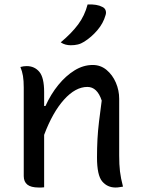

<svg xmlns="http://www.w3.org/2000/svg" viewBox="-20 -833 640 857"><path d="M177 3Q170 4 164.5 4Q159 4 153 4Q118 4 102 -9Q86 -22 86 -47V-442Q86 -473 82.5 -494Q79 -515 71 -534Q78 -536 85 -537Q92 -538 99 -538Q134 -538 155.5 -512.5Q177 -487 177 -422V-360H183Q207 -413 240.5 -454Q274 -495 313 -519Q352 -543 394 -543Q429 -543 455.5 -521Q482 -499 497 -464.5Q512 -430 512 -392V-139Q512 -98 515.5 -68Q519 -38 529 0Q521 1 513 2.5Q505 4 496 4Q459 4 436 -23.5Q413 -51 413 -130Q413 -173 415 -211Q417 -249 422 -290.5Q427 -332 434 -384Q414 -445 370 -445Q317 -445 266 -388.5Q215 -332 177 -231ZM371 -813Q413 -815 437 -802Q448 -797 451.5 -786.5Q455 -776 451 -765Q441 -729 414.5 -698Q388 -667 356 -647Q342 -638 327.5 -634.5Q313 -631 296 -631Q284 -631 272.5 -634Q261 -637 251 -644Q299 -684 328.5 -723.5Q358 -763 371 -813Z"/></svg>

Font: Recursive Sn Csl St
Style: Regular
Weight: 400
Version: Version 1.079;hotconv 1.0.112;makeotfexe 2.5.65598; ttfautoh